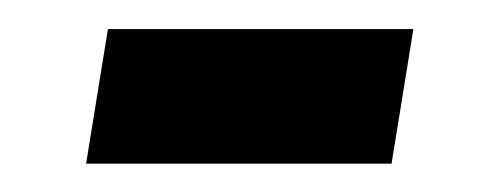

<svg xmlns="http://www.w3.org/2000/svg" viewBox="-20 -325 340 132"><path d="M39.2 -212.5 54.2 -305H264.2L249.2 -212.5Z"/></svg>

Font: Familjen Grotesk GF Medium
Style: Italic
Weight: 500
Designer: Anders Wikstroem, Jonas Baeckman, Matilda Gysing, Kristian Moeller
Foundry: Familjen STHML AB
Version: Version 2.000; Beta; Release 4; Build 6